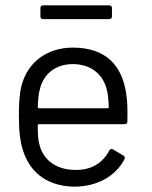

<svg xmlns="http://www.w3.org/2000/svg" viewBox="-20 -693 572 722"><path d="M391 -673H142C136 -673 132 -669 132 -663V-631C132 -625 136 -621 142 -621H391C397 -621 401 -625 401 -631V-663C401 -669 397 -673 391 -673ZM455 -338C440 -446 379 -514 254 -514C155 -514 83 -457 61 -371C53 -340 51 -304 51 -255C51 -199 56 -154 70 -117C98 -40 162 7 258 9C346 9 415 -31 448 -94C451 -100 449 -105 444 -108L405 -131C399 -135 395 -133 391 -127C367 -81 324 -53 264 -54C190 -54 141 -93 128 -151C123 -166 122 -191 122 -222C122 -225 124 -226 126 -226H449C455 -226 459 -230 459 -236C460 -286 459 -311 455 -338ZM254 -452C323 -452 369 -412 382 -354C386 -341 388 -317 389 -290C389 -287 387 -286 385 -286H126C124 -286 122 -287 122 -290C123 -317 125 -341 130 -358C143 -413 187 -452 254 -452Z"/></svg>

Font: Elastic
Style: elastic
Weight: 400
Designer: Jeremy Tribby
Foundry: Tribby Type
Version: Version 1.422;hotconv 1.0.109;makeotfexe 2.5.65596